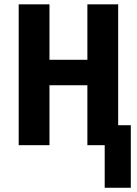

<svg xmlns="http://www.w3.org/2000/svg" viewBox="-20 -679 640 898"><path d="M591.8 -93.3V199.2H469.7V0H388.7V-280.3H211.4V0H67.4V-658.7H211.4V-399.4H388.7V-658.7H532.7V-93.3Z"/></svg>

Font: Cousine
Style: Bold
Weight: 700
Monospace: yes
Designer: Steve Matteson
Foundry: Ascender Corporation
Version: Version 1.20